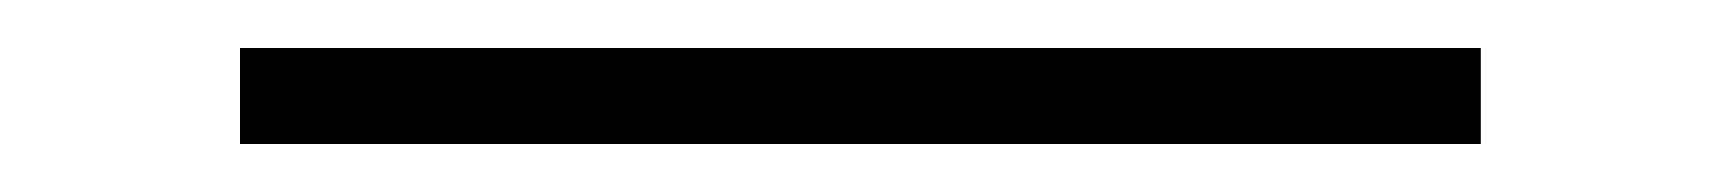

<svg xmlns="http://www.w3.org/2000/svg" viewBox="-20 -60 717 80"><path d="M80 -40H597V0H80Z"/></svg>

Font: Lineal Thin
Style: Regular
Weight: 200
Designer: Created by Frank Adebiaye with contributions from Anton Moglia & Ariel Martín Pérez
Created by Frank ADEBIAYE with FontF
Foundry: Velvetyne Type Foundry
Version: Version 2.000;Glyphs 3.2 (3227)